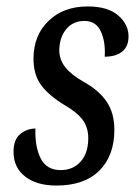

<svg xmlns="http://www.w3.org/2000/svg" viewBox="-20 -566 421 596"><path d="M22 -95Q22 -133 43 -150Q64 -167 90 -167Q88 -110 106.5 -74Q125 -38 168 -38Q207 -38 230.5 -64.5Q254 -91 254 -137Q254 -170 237 -193.5Q220 -217 180 -240Q131 -270 107.5 -302Q84 -334 84 -384Q84 -456 130.5 -501Q177 -546 252 -546Q315 -546 347 -518Q379 -490 379 -453Q379 -422 359.5 -406Q340 -390 305 -390Q308 -436 293 -468.5Q278 -501 242 -501Q207 -501 186 -476Q165 -451 164 -411Q164 -381 182.5 -357.5Q201 -334 238 -313Q287 -286 311 -250.5Q335 -215 335 -163Q335 -83 288.5 -36.5Q242 10 155 10Q94 10 58 -18Q22 -46 22 -95Z"/></svg>

Font: Noto Serif Cond
Style: Italic
Weight: 400
Width: 3
Italic angle: -12°
Designer: Monotype Design Team
Foundry: Monotype Imaging Inc.
Version: Version 1.001